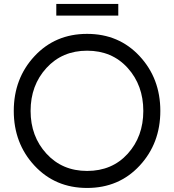

<svg xmlns="http://www.w3.org/2000/svg" viewBox="-20 -929 870 959"><path d="M261.2 -909.2H570.8V-851.1H261.2ZM677.5 -101.6Q574.2 9.8 415 9.8Q255.9 9.8 152.3 -101.6Q48.8 -212.9 48.8 -375Q48.8 -537.1 152.3 -648.4Q255.9 -759.8 415 -759.8Q574.2 -759.8 677.5 -648.4Q780.8 -537.1 780.8 -375Q780.8 -212.9 677.5 -101.6ZM415 -75.2Q540 -75.2 617.9 -161.1Q695.8 -247.1 695.8 -375Q695.8 -502.9 617.9 -589.4Q540 -675.8 415 -675.8Q291 -675.8 211.9 -589.4Q132.8 -502.9 132.8 -375Q132.8 -248 211.9 -161.6Q291 -75.2 415 -75.2Z"/></svg>

Font: ø
Style: ø
Weight: 400
Designer: Samuel Oakes
Foundry: Samuel Oakes
Version: Version 1.000;PS 001.000;hotconv 1.0.88;makeotf.lib2.5.64775